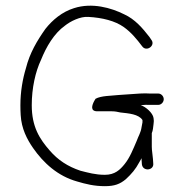

<svg xmlns="http://www.w3.org/2000/svg" viewBox="-20 -642 632 659"><path d="M542 -301.5C542 -311.7 533.3 -321 523 -321H493C485 -321.7 474.3 -321.7 461 -321L388 -316C361.1 -313 326.9 -313.6 308 -303C307.3 -302.3 305.8 -299.8 303.5 -295.5C295.6 -280.9 288.8 -260 314 -260H364C374.6 -260 383.2 -258.2 393 -256C422.3 -252.7 455.3 -250.5 469 -230V-222C467.7 -216.7 466.7 -211.3 466 -206C463.2 -186.5 455.7 -176.6 449 -158C436.9 -129.8 425.6 -100.8 407.5 -78.5C392 -59.3 374.3 -42 340 -42C307.3 -42 282.4 -49.4 256 -56C212.3 -70.6 178.9 -92.8 151 -125C116 -165 89 -206.4 89 -281C89 -339.3 101.3 -395.4 121 -437C138.6 -480.9 165.4 -527.2 203 -554C221.5 -568.8 255.4 -586 283 -584C331.2 -581.3 374.9 -570.5 405 -549C430.2 -531 449.3 -507.9 468 -483C482.8 -462.3 515.5 -486.2 499 -506L493 -515C469 -545.8 443.4 -576 406 -593C361.5 -615.2 296 -634 234 -614C193.3 -601.4 160.4 -573.8 136 -543C107.5 -502.7 82.1 -460.4 69 -408C57.7 -370.9 50 -327 50 -280.5C50 -269.5 50.3 -258.3 51 -247C53.6 -200.6 72.6 -164.1 93.5 -134C129.1 -82.8 178.1 -37.6 245 -19C274.2 -10.4 302.8 -3 340 -3C373.2 -3 391.9 -10.2 412 -27C431.5 -45.2 445.3 -61 458 -85L466 -99V-93L467 -78C470.2 -52.2 509 -56.6 506 -81L505 -96C504 -111.6 501 -124.5 501 -138V-185C503 -189.7 504.3 -194.7 505 -200L507 -216C508.3 -223.3 508.3 -230.3 507 -237C504.5 -254.6 479.9 -275.8 463 -281C477 -282.3 486.3 -282.7 491 -282H523C533.3 -282 542 -291.3 542 -301.5Z"/></svg>

Font: Just Breathe
Style: Regular
Weight: 400
Foundry: Cannot Into Space Fonts
Version: Version 0.72